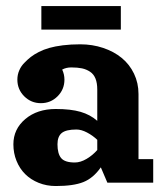

<svg xmlns="http://www.w3.org/2000/svg" viewBox="-20 -606 553 637"><path d="M117.2 -507.8V-585.9H380.9V-507.8ZM439.5 -294.2V-78.1H488.3V0H336.2L314.5 -50.8Q289.6 -15.1 256.7 -2Q223.9 11.2 165 11.2Q134.5 11.2 108.3 0.6Q82 -10 63.6 -28.3Q45.2 -46.6 34.8 -72.3Q24.4 -97.9 24.4 -127.2Q24.4 -177.7 64 -211.1Q103.5 -244.4 165 -244.4Q214.6 -244.4 247.1 -235Q279.5 -225.6 302.7 -205.1V-308.6Q302.7 -330.6 296.8 -345.3Q290.8 -360.1 278.8 -368Q266.8 -376 252 -379.2Q237.1 -382.3 216.3 -382.3Q199.7 -382.3 186.3 -375.2Q193.8 -359.4 193.8 -341.8Q193.8 -309.3 171 -286.5Q148.2 -263.7 115.7 -263.7Q83.3 -263.7 60.4 -286.5Q37.6 -309.3 37.6 -341.8Q37.6 -358.4 44.1 -373Q50.5 -387.7 62 -398.7Q71.8 -408.9 82.3 -417.1Q92.8 -425.3 108.8 -433.5Q124.8 -441.7 143.6 -447Q162.4 -452.4 188.6 -455.7Q214.8 -459 246.1 -459Q286.6 -459 322.3 -447Q357.9 -435.1 383.8 -413.8Q409.7 -392.6 424.6 -361.6Q439.5 -330.6 439.5 -294.2ZM302.7 -108.4V-142.1Q287.6 -156.5 268.7 -166.4Q249.8 -176.3 233.6 -176.3Q199 -176.3 184.8 -164.7Q170.7 -153.1 170.7 -127.2Q170.7 -96.2 182.9 -81.5Q195.1 -66.9 228.3 -66.9Q247.1 -66.9 267.5 -79Q287.8 -91.1 302.7 -108.4Z"/></svg>

Font: Orelega One
Style: Regular
Weight: 400
Version: Version 1.1 ; ttfautohint (v1.8.3)